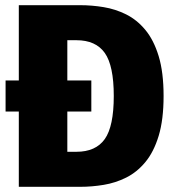

<svg xmlns="http://www.w3.org/2000/svg" viewBox="-20 -720 690 740"><path d="M52.5 0V-290H1.5V-410H52.5V-700H289.5Q334 -700 379.5 -692.5Q425 -685 466.2 -664.5Q507.5 -644 540 -605Q572.5 -566 591.5 -503.8Q610.5 -441.5 610.5 -350Q610.5 -258.5 591.5 -196.2Q572.5 -134 540 -95Q507.5 -56 466.2 -35.5Q425 -15 379.5 -7.5Q334 0 289.5 0ZM239.5 -135H274.5Q349 -135 383.8 -184Q418.5 -233 418.5 -350Q418.5 -467 383.8 -516Q349 -565 274.5 -565H239.5V-410H332V-290H239.5Z"/></svg>

Font: Trispace ExtraBold
Style: Regular
Weight: 800
Designer: Tyler Finck
Foundry: Etcetera Type Company
Version: Version 1.210; ttfautohint (v1.8.3)